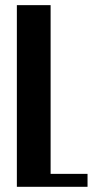

<svg xmlns="http://www.w3.org/2000/svg" viewBox="-20 -719 357 739"><path d="M44.9 -699.2H174.8V-49.8H316.9V0H44.9Z"/></svg>

Font: Moniqa Black Paragraph
Style: Regular
Weight: 900
Designer: Rajesh Rajput
Foundry: Rajesh Rajput
Version: Version 1.000